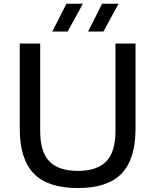

<svg xmlns="http://www.w3.org/2000/svg" viewBox="-20 -966 806 996"><path d="M384 9.5Q227.5 9.5 155 -66Q82.5 -141.5 82.5 -297V-740H188.5V-286.5Q188.5 -178 236.2 -128.8Q284 -79.5 384 -79.5Q483.5 -79.5 531.2 -128.8Q579 -178 579 -286.5V-740H683V-297Q683 -141.5 611 -66Q539 9.5 384 9.5ZM437 -802.5 509.5 -946.5H595L516.5 -802.5ZM251.5 -802.5 324.5 -946.5H410L331 -802.5Z"/></svg>

Font: Encode Sans Semi Expanded Medium
Style: Regular
Weight: 500
Width: 6
Designer: Multiple Designers
Foundry: Impallari Type
Version: Version 3.000; ttfautohint (v1.8.3) -l 8 -r 50 -G 200 -x 14 